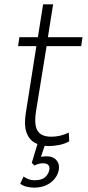

<svg xmlns="http://www.w3.org/2000/svg" viewBox="-20 -663 405 882"><path d="M204 8Q167 8 140 -7Q113 -22 101.5 -55Q90 -88 98 -140L147 -451H63L69 -492H154L178 -643H224L200 -492H359L353 -451H194L145 -149Q136 -88 153 -61.5Q170 -35 216 -35Q236 -35 255.5 -39.5Q275 -44 296 -54L298 -14Q280 -3 254 2.5Q228 8 204 8ZM138 199Q119 199 101.5 194.5Q84 190 73 181L88 148Q100 156 112 160.5Q124 165 139 165Q167 165 182.5 154.5Q198 144 205 124Q210 107 203.5 97Q197 87 176 87Q168 87 158.5 89.5Q149 92 138 97L126 85L155 -11H191L166 64L150 63Q159 59 171 57Q183 55 194 55Q215 55 229 64Q243 73 248.5 89Q254 105 248 126Q238 159 208 179Q178 199 138 199Z"/></svg>

Font: Nunito Sans 7pt Condensed ExtraLight
Style: Italic
Weight: 250
Width: 3
Italic angle: -9°
Designer: Vernon Adams
Foundry: Vernon Adams
Version: Version 3.101;gftools[0.9.27]